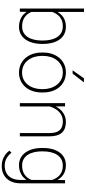

<svg xmlns="http://www.w3.org/2000/svg" viewBox="601 -1391 1002 2244"><g transform="rotate(90 1102.0 -269.0)"><path d="M80.1 -750H119.1V-102.5L117.7 0H80.1ZM493.2 -269.5V-259.3Q493.2 -199.2 479.7 -149.9Q466.3 -100.6 440.7 -64.9Q415 -29.3 377.9 -9.8Q340.8 9.8 293.5 9.8Q248 9.8 212.2 -3.9Q176.3 -17.6 150.4 -41.7Q124.5 -65.9 108.6 -97.9Q92.8 -129.9 86.4 -166.5V-348.6Q94.7 -390.1 111.3 -424.6Q127.9 -459 153.3 -484.6Q178.7 -510.3 213.6 -524.2Q248.5 -538.1 292.5 -538.1Q340.3 -538.1 377.7 -519.3Q415 -500.5 440.7 -465.6Q466.3 -430.7 479.7 -381.1Q493.2 -331.5 493.2 -269.5ZM453.6 -259.3V-269.5Q453.6 -319.3 443.8 -361.8Q434.1 -404.3 413.8 -435.5Q393.6 -466.8 362.3 -484.4Q331.1 -502 288.6 -502Q241.7 -502 209.7 -486.6Q177.7 -471.2 157.5 -446.8Q137.2 -422.4 125.7 -394.3Q114.3 -366.2 108.9 -341.3V-168.9Q117.7 -130.4 139.9 -97.9Q162.1 -65.4 199.5 -45.9Q236.8 -26.4 289.6 -26.4Q331.5 -26.4 362.5 -43.9Q393.6 -61.5 413.6 -92.8Q433.6 -124 443.6 -166.5Q453.6 -209 453.6 -259.3Z M594.2 -254.9V-273.4Q594.2 -331.5 611.1 -379.9Q627.9 -428.2 658.7 -463.6Q689.5 -499 732.2 -518.6Q774.9 -538.1 827.1 -538.1Q879.4 -538.1 922.4 -518.6Q965.3 -499 996.3 -463.6Q1027.3 -428.2 1043.9 -379.9Q1060.5 -331.5 1060.5 -273.4V-254.9Q1060.5 -196.8 1043.9 -148.4Q1027.3 -100.1 996.6 -64.7Q965.8 -29.3 923.1 -9.8Q880.4 9.8 828.1 9.8Q775.4 9.8 732.7 -9.8Q689.9 -29.3 658.9 -64.7Q627.9 -100.1 611.1 -148.4Q594.2 -196.8 594.2 -254.9ZM633.3 -273.4V-254.9Q633.3 -209 646.2 -167.7Q659.2 -126.5 684.1 -94.5Q709 -62.5 745.1 -44.2Q781.2 -25.9 828.1 -25.9Q874 -25.9 910.2 -44.2Q946.3 -62.5 970.9 -94.5Q995.6 -126.5 1008.5 -167.7Q1021.5 -209 1021.5 -254.9V-273.4Q1021.5 -318.4 1008.5 -359.4Q995.6 -400.4 970.7 -432.6Q945.8 -464.8 909.7 -483.6Q873.5 -502.4 827.1 -502.4Q780.8 -502.4 744.9 -483.6Q709 -464.8 683.8 -432.6Q658.7 -400.4 646 -359.4Q633.3 -318.4 633.3 -273.4ZM802.2 -616.7 895 -749H942.4L840.3 -616.7Z M1224.1 -415.5V0H1185.5V-528.3H1223.6ZM1216.8 -304.7 1197.8 -327.1Q1202.1 -369.1 1218.5 -407.2Q1234.9 -445.3 1262 -474.6Q1289.1 -503.9 1325.4 -521Q1361.8 -538.1 1405.8 -538.1Q1445.3 -538.1 1476.6 -527.1Q1507.8 -516.1 1529.5 -492.7Q1551.3 -469.2 1562.5 -432.4Q1573.7 -395.5 1573.7 -342.8V0H1535.2V-342.8Q1535.2 -405.3 1518.1 -439.7Q1501 -474.1 1470.5 -488.3Q1439.9 -502.4 1399.4 -502.4Q1352.5 -502.4 1318.6 -481.7Q1284.7 -460.9 1262.7 -429.4Q1240.7 -397.9 1229.2 -364.3Q1217.8 -330.6 1216.8 -304.7Z M2085 -528.3H2122.6V-8.3Q2122.6 59.6 2097.7 109.1Q2072.8 158.7 2027.1 185.3Q1981.4 211.9 1918 211.9Q1881.8 211.9 1848.9 201.2Q1815.9 190.4 1788.3 170.2Q1760.7 149.9 1740.7 122.6L1764.6 98.1Q1795.9 136.7 1832.8 156.7Q1869.6 176.8 1916 176.8Q1970.7 176.8 2007.8 154.3Q2044.9 131.8 2064 90.6Q2083 49.3 2083 -7.3V-412.1ZM1709.5 -259.3V-269.5Q1709.5 -331.5 1723.1 -381.1Q1736.8 -430.7 1762.7 -465.6Q1788.6 -500.5 1825.9 -519.3Q1863.3 -538.1 1910.6 -538.1Q1955.1 -538.1 1989.5 -524.2Q2023.9 -510.3 2049.6 -484.6Q2075.2 -459 2091.6 -424.6Q2107.9 -390.1 2116.2 -348.6V-166.5Q2109.9 -129.9 2094.2 -97.9Q2078.6 -65.9 2052.7 -41.7Q2026.9 -17.6 1991.2 -3.9Q1955.6 9.8 1909.7 9.8Q1862.8 9.8 1825.7 -9.8Q1788.6 -29.3 1762.7 -64.9Q1736.8 -100.6 1723.1 -149.9Q1709.5 -199.2 1709.5 -259.3ZM1749 -269.5V-259.3Q1749 -209 1759 -166.5Q1769 -124 1789.3 -92.8Q1809.6 -61.5 1840.8 -43.9Q1872.1 -26.4 1913.6 -26.4Q1967.3 -26.4 2003.9 -45.9Q2040.5 -65.4 2062.5 -97.7Q2084.5 -129.9 2093.3 -168.9V-341.3Q2087.9 -366.2 2076.7 -394.3Q2065.4 -422.4 2045.2 -446.8Q2024.9 -471.2 1993.2 -486.6Q1961.4 -502 1914.6 -502Q1872.6 -502 1841.1 -484.4Q1809.6 -466.8 1789.3 -435.5Q1769 -404.3 1759 -361.8Q1749 -319.3 1749 -269.5Z"/></g></svg>

Font: Roboto ExtraLight
Style: Regular
Weight: 250
Designer: Christian Robertson
Foundry: Google
Version: Version 3.009; 2024